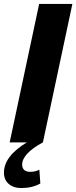

<svg xmlns="http://www.w3.org/2000/svg" viewBox="-38 -720 386 971"><path d="M70 231Q30 231 6 210Q-18 189 -18 153Q-18 70 98 0H11L160 -700H328L179 0Q74 57 74 113Q74 130 84.5 139.5Q95 149 114 149Q128 149 140.5 146Q153 143 161 138L166 208Q125 231 70 231Z"/></svg>

Font: Red Hat Text VF
Style: Italic
Weight: 400
Italic angle: -12°
Designer: Pentagram, MCKL
Foundry: Pentagram, MCKL
Version: Version 1.023